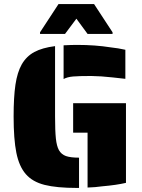

<svg xmlns="http://www.w3.org/2000/svg" viewBox="-20 -917 700 945"><path d="M293 -694Q333 -696 359 -696Q449 -696 524 -684Q562 -680 597 -672V-529Q555 -533 534 -536Q517 -537 479 -541Q441 -543 429 -543Q368 -543 339.5 -540.5Q311 -538 293 -528ZM107 -60Q74 -98 60.5 -165Q47 -232 47 -344Q47 -439 56 -500Q65 -561 87 -600Q110 -640 149 -661Q188 -682 251 -690V-344Q251 -273 255 -235.5Q259 -198 270 -178Q282 -157 304.5 -149Q327 -141 369 -141V8H359Q259 8 199.5 -7Q140 -22 107 -60ZM411 -264H340V-409H600V-17Q553 -6 483 0Q449 5 411 6ZM177 -758 268 -897H443L534 -758V-750H411L356 -825L300 -750H177Z"/></svg>

Font: Saira Stencil One
Style: Regular
Weight: 400
Designer: Hector Gatti with collaboration of the Omnibus-Type team
Foundry: Omnibus-Type
Version: Version 1.004